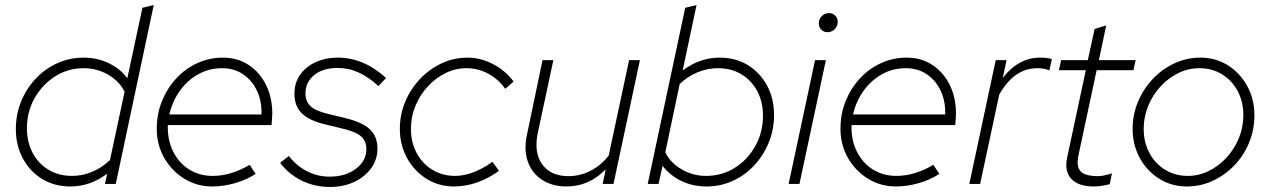

<svg xmlns="http://www.w3.org/2000/svg" viewBox="-20 -731 5047 763"><path d="M259 10Q197 10 148 -19.5Q99 -49 71 -101Q43 -153 43 -218Q43 -277 64 -328Q85 -379 122 -418.5Q159 -458 208 -480Q257 -502 312 -502Q366 -502 412 -480Q458 -458 486 -420L546 -700L591 -711L440 0H397L406 -41Q339 10 259 10ZM266 -32Q308 -32 347 -48.5Q386 -65 417 -95L475 -366Q456 -407 411 -433.5Q366 -460 313 -460Q250 -460 199 -427.5Q148 -395 117.5 -341Q87 -287 87 -221Q87 -166 110 -123Q133 -80 173.5 -56Q214 -32 266 -32Z M823 10Q763 10 713 -20.5Q663 -51 633 -103Q603 -155 603 -219Q603 -278 623.5 -329Q644 -380 680 -419Q716 -458 764 -480Q812 -502 866 -502Q924 -502 968 -473Q1012 -444 1037 -394Q1062 -344 1062 -280Q1062 -275 1061 -257.5Q1060 -240 1059 -234H647Q645 -176 667.5 -130Q690 -84 731 -58Q772 -32 825 -32Q864 -32 901.5 -44Q939 -56 972 -76L996 -40Q959 -16 913.5 -3Q868 10 823 10ZM653 -276H1019Q1021 -326 1002.5 -367.5Q984 -409 948 -434.5Q912 -460 862 -460Q811 -460 768 -436Q725 -412 695 -370.5Q665 -329 653 -276Z M1291 12Q1231 12 1179.5 -13Q1128 -38 1093 -84L1128 -111Q1157 -73 1199 -51Q1241 -29 1290 -29Q1353 -29 1394.5 -60.5Q1436 -92 1436 -138Q1436 -170 1415.5 -188.5Q1395 -207 1345 -219L1271 -237Q1208 -252 1179 -281Q1150 -310 1150 -358Q1150 -401 1172 -433Q1194 -465 1233.5 -483.5Q1273 -502 1323 -502Q1374 -502 1422.5 -481.5Q1471 -461 1514 -421L1484 -389Q1446 -424 1406 -442.5Q1366 -461 1322 -461Q1264 -461 1229 -433Q1194 -405 1194 -360Q1194 -329 1213 -310Q1232 -291 1281 -279L1355 -261Q1420 -245 1450 -217Q1480 -189 1480 -140Q1480 -97 1455 -62.5Q1430 -28 1387.5 -8Q1345 12 1291 12Z M1784 10Q1724 10 1675 -20.5Q1626 -51 1597.5 -103Q1569 -155 1569 -219Q1569 -276 1590.5 -327Q1612 -378 1649.5 -417.5Q1687 -457 1735.5 -479.5Q1784 -502 1838 -502Q1890 -502 1939 -476.5Q1988 -451 2021 -407L1988 -378Q1961 -416 1920.5 -438Q1880 -460 1834 -460Q1790 -460 1750.5 -440.5Q1711 -421 1680 -387.5Q1649 -354 1631 -310.5Q1613 -267 1613 -219Q1613 -166 1635.5 -123.5Q1658 -81 1698 -56.5Q1738 -32 1788 -32Q1823 -32 1860.5 -46Q1898 -60 1937 -88L1963 -52Q1876 10 1784 10Z M2231 10Q2176 10 2135.5 -15.5Q2095 -41 2078 -87.5Q2061 -134 2074 -195L2136 -492H2179L2117 -202Q2101 -124 2135 -77.5Q2169 -31 2239 -31Q2286 -31 2328 -53Q2370 -75 2399 -113L2480 -492H2523L2418 0H2375L2387 -58Q2321 10 2231 10Z M2787 10Q2733 10 2687.5 -12Q2642 -34 2613 -72L2597 0H2554L2703 -700L2748 -711L2693 -451Q2761 -502 2840 -502Q2903 -502 2951.5 -472.5Q3000 -443 3028 -391.5Q3056 -340 3056 -274Q3056 -216 3035 -164.5Q3014 -113 2977 -73.5Q2940 -34 2891.5 -12Q2843 10 2787 10ZM2786 -32Q2849 -32 2900 -64Q2951 -96 2981.5 -150.5Q3012 -205 3012 -271Q3012 -327 2989 -369.5Q2966 -412 2926 -436Q2886 -460 2833 -460Q2791 -460 2751.5 -443.5Q2712 -427 2681 -397L2624 -126Q2643 -85 2688 -58.5Q2733 -32 2786 -32Z M3114 0 3219 -492H3262L3157 0ZM3268 -603Q3254 -603 3244 -613Q3234 -623 3234 -638Q3234 -650 3239.5 -659Q3245 -668 3254.5 -673.5Q3264 -679 3275 -679Q3289 -679 3299 -669Q3309 -659 3309 -645Q3309 -633 3303.5 -623.5Q3298 -614 3288.5 -608.5Q3279 -603 3268 -603Z M3540 10Q3480 10 3430 -20.5Q3380 -51 3350 -103Q3320 -155 3320 -219Q3320 -278 3340.5 -329Q3361 -380 3397 -419Q3433 -458 3481 -480Q3529 -502 3583 -502Q3641 -502 3685 -473Q3729 -444 3754 -394Q3779 -344 3779 -280Q3779 -275 3778 -257.5Q3777 -240 3776 -234H3364Q3362 -176 3384.5 -130Q3407 -84 3448 -58Q3489 -32 3542 -32Q3581 -32 3618.5 -44Q3656 -56 3689 -76L3713 -40Q3676 -16 3630.5 -3Q3585 10 3540 10ZM3370 -276H3736Q3738 -326 3719.5 -367.5Q3701 -409 3665 -434.5Q3629 -460 3579 -460Q3528 -460 3485 -436Q3442 -412 3412 -370.5Q3382 -329 3370 -276Z M3832 0 3937 -492H3980L3965 -421Q3993 -459 4031 -480.5Q4069 -502 4112 -502Q4144 -502 4160 -496L4150 -451Q4140 -456 4127.5 -458Q4115 -460 4102 -460Q4010 -460 3951 -355L3875 0Z M4327 10Q4265 10 4237 -20.5Q4209 -51 4221 -106L4295 -452H4188L4197 -492H4303L4330 -616L4376 -630L4347 -492H4493L4484 -452H4338L4266 -115Q4256 -70 4274 -50.5Q4292 -31 4343 -31Q4354 -31 4366.5 -33.5Q4379 -36 4399 -42L4390 1Q4374 5 4358.5 7.5Q4343 10 4327 10Z M4696 10Q4636 10 4587 -20.5Q4538 -51 4509.5 -103Q4481 -155 4481 -219Q4481 -276 4502.5 -327Q4524 -378 4561.5 -417.5Q4599 -457 4647.5 -479.5Q4696 -502 4750 -502Q4811 -502 4859.5 -471.5Q4908 -441 4936.5 -389Q4965 -337 4965 -273Q4965 -216 4944 -164.5Q4923 -113 4885.5 -74Q4848 -35 4799.5 -12.5Q4751 10 4696 10ZM4700 -32Q4744 -32 4783.5 -51.5Q4823 -71 4854 -104.5Q4885 -138 4903 -181.5Q4921 -225 4921 -273Q4921 -327 4898.5 -369Q4876 -411 4836.5 -435.5Q4797 -460 4746 -460Q4702 -460 4662.5 -440.5Q4623 -421 4592 -387.5Q4561 -354 4543 -310.5Q4525 -267 4525 -219Q4525 -166 4547.5 -123.5Q4570 -81 4610 -56.5Q4650 -32 4700 -32Z"/></svg>

Font: Red Hat Display
Style: Italic
Weight: 300
Italic angle: -12°
Designer: Pentagram, MCKL
Foundry: Pentagram, MCKL
Version: Version 1.023